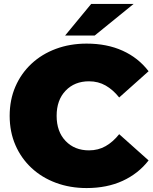

<svg xmlns="http://www.w3.org/2000/svg" viewBox="-20 -937 777 973"><path d="M419 16Q335 16 263.5 -10.5Q192 -37 139.5 -86Q87 -135 58 -202Q29 -269 29 -350Q29 -431 58 -498Q87 -565 139.5 -614Q192 -663 263.5 -689.5Q335 -716 419 -716Q522 -716 601.5 -680Q681 -644 733 -576L584 -443Q553 -482 515.5 -503.5Q478 -525 431 -525Q358 -525 312.5 -477.5Q267 -430 267 -350Q267 -270 312.5 -222.5Q358 -175 431 -175Q478 -175 515.5 -196.5Q553 -218 584 -257L733 -124Q681 -57 601.5 -20.5Q522 16 419 16ZM310 -757 442 -917H657L460 -757Z"/></svg>

Font: Montserrat Black
Style: Regular
Weight: 900
Designer: Julieta Ulanovsky
Foundry: Julieta Ulanovsky
Version: Version 9.000; ttfautohint (v1.8.4.7-5d5b)